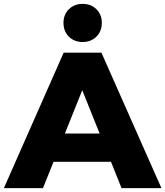

<svg xmlns="http://www.w3.org/2000/svg" viewBox="-34 -972 854 992"><path d="M-14 0 295 -700H490L800 0H594L352 -603H430L188 0ZM155 -136 206 -282H548L599 -136ZM393 -755Q350 -755 322 -782.5Q294 -810 294 -854Q294 -897 322 -924.5Q350 -952 393 -952Q436 -952 464 -924.5Q492 -897 492 -854Q492 -810 464 -782.5Q436 -755 393 -755Z"/></svg>

Font: Montserrat Thin ExtraBold
Style: Regular
Weight: 800
Version: Version 9.000